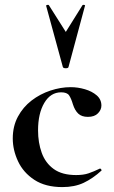

<svg xmlns="http://www.w3.org/2000/svg" viewBox="-20 -750 465 782"><path d="M234 12Q165 12 120 -17.5Q75 -47 53.5 -93Q32 -139 32 -186Q32 -236 53 -275Q74 -314 108.5 -340.5Q143 -367 185 -381Q227 -395 268 -395Q297 -395 326 -386.5Q355 -378 374 -361.5Q393 -345 393 -320Q393 -303 379 -288.5Q365 -274 338 -274Q313 -274 299 -287Q285 -300 277 -325Q270 -349 261.5 -361.5Q253 -374 229 -374Q186 -374 160.5 -331Q135 -288 135 -219Q135 -169 150 -127.5Q165 -86 199 -61.5Q233 -37 290 -37Q320 -37 340.5 -44Q361 -51 386 -63Q388 -65 391.5 -61Q395 -57 393 -55Q358 -23 321 -5.5Q284 12 234 12ZM168 -726Q167 -729 172.5 -730Q178 -731 179 -729L248 -620L316 -729Q318 -731 323 -730Q328 -729 326 -726L259 -477Q258 -472 248 -472Q238 -472 236 -477Z"/></svg>

Font: Cormorant Infant Light
Style: Regular
Weight: 300
Designer: Christian Thalmann (Catharsis Fonts)
Foundry: Catharsis Fonts
Version: Version 4.001